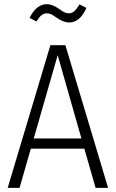

<svg xmlns="http://www.w3.org/2000/svg" viewBox="-20 -902 556 922"><path d="M385 -188H128L74 0H17L222 -685H294L499 0H439ZM371 -237 257 -637 142 -237ZM249 -819Q235 -829 225.5 -833.5Q216 -838 206 -838Q191 -838 179.5 -829Q168 -820 155 -799L122 -816Q155 -882 205 -882Q232 -882 264 -859Q279 -848 289.5 -843Q300 -838 311 -838Q325 -838 336.5 -848Q348 -858 362 -881L395 -864Q364 -794 312 -794Q284 -794 249 -819Z"/></svg>

Font: Fira Sans Condensed Light
Style: Regular
Weight: 300
Width: 3
Designer: bBox Type GmbH & Carrois Corporate GbR & Edenspiekermann AG
Foundry: bBox Type GmbH & Carrois Corporate GbR & Edenspiekermann AG
Version: Version 4.301